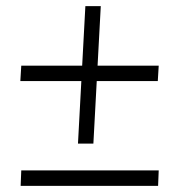

<svg xmlns="http://www.w3.org/2000/svg" viewBox="-20 -603 570 623"><path d="M49 -390H495L492 -340H46ZM307 -583 283 -137H233L257 -583ZM49 -50H495L493 0H47Z"/></svg>

Font: Lora Italic
Style: Italic
Weight: 400
Italic angle: -3°
Designer: Olga Karpushina, Alexei Vanyashin (Cyrillic)
Foundry: Cyreal
Version: Version 2.210; ttfautohint (v1.8.1.43-b0c9)